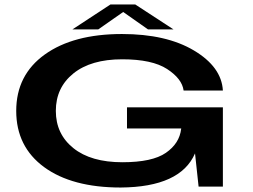

<svg xmlns="http://www.w3.org/2000/svg" viewBox="-20 -834 1129 858"><path d="M519.5 4Q786.5 2 851.5 -148.5L867.5 0H976V-354.5H547.5V-260H790L789.5 -258Q782 -193 721.2 -151Q660.5 -109 527 -109Q386.5 -109 308 -172Q229.5 -235 229.5 -338.5Q229.5 -442.5 308 -505.8Q386.5 -569 526 -569Q660 -569 726.8 -525.5Q793.5 -482 800.5 -429.5H976Q970 -535 846.5 -608.5Q723 -682 525 -682Q308 -682 180.2 -590.5Q52.5 -499 52.5 -338.5Q52.5 -178.5 177.2 -87.2Q302 4 519.5 4ZM303.5 -702.5H419L530.5 -780.5L641.5 -702.5H755.5L584.5 -814H473.5Z"/></svg>

Font: Anybody ExtraExpanded SemiBold
Style: Regular
Weight: 600
Width: 8
Version: Version 1.113;gftools[0.9.25]